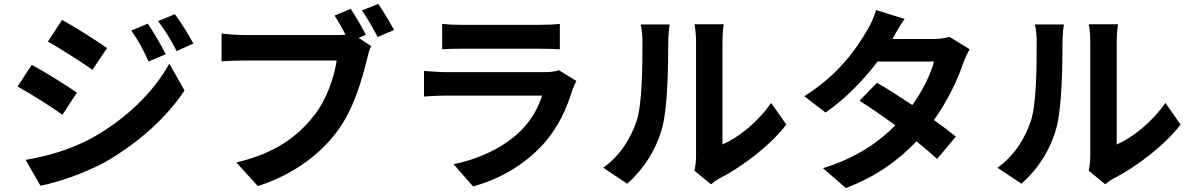

<svg xmlns="http://www.w3.org/2000/svg" viewBox="-20 -888 6040 974"><path d="M730 -768 646 -733C682 -682 705 -639 734 -576L821 -613C798 -659 758 -726 730 -768ZM867 -816 782 -781C819 -731 844 -692 876 -629L961 -667C937 -711 898 -776 867 -816ZM295 -787 223 -677C289 -640 393 -573 449 -534L523 -644C471 -681 361 -751 295 -787ZM110 -77 185 54C273 38 417 -12 519 -69C682 -164 824 -290 916 -429L839 -565C760 -422 620 -285 450 -190C342 -130 222 -96 110 -77ZM141 -559 69 -449C136 -413 240 -346 297 -306L370 -418C319 -454 209 -523 141 -559Z M1759 -843 1677 -809C1696 -780 1716 -745 1733 -712C1715 -710 1698 -710 1686 -710H1223C1190 -710 1133 -714 1104 -718V-577C1130 -579 1177 -581 1223 -581H1688C1675 -495 1637 -382 1571 -299C1490 -197 1377 -110 1179 -64L1288 56C1467 -2 1600 -101 1690 -221C1774 -332 1817 -487 1841 -585C1846 -606 1853 -635 1863 -654L1799 -696L1836 -711C1818 -747 1785 -805 1759 -843ZM1899 -868 1816 -835C1843 -798 1874 -741 1896 -700L1979 -736C1960 -771 1924 -832 1899 -868Z M2223 -767V-638C2252 -640 2295 -641 2327 -641H2710C2746 -641 2793 -640 2820 -638V-767C2792 -763 2743 -762 2712 -762H2327C2293 -762 2251 -763 2223 -767ZM2904 -477 2815 -532C2801 -526 2774 -522 2742 -522H2247C2216 -522 2173 -525 2131 -528V-398C2173 -402 2223 -403 2247 -403H2730C2712 -347 2681 -285 2627 -230C2551 -152 2431 -86 2281 -55L2380 58C2508 22 2636 -46 2737 -158C2812 -241 2855 -338 2885 -435C2889 -446 2897 -464 2904 -477Z M3503 -22 3587 47C3596 39 3608 29 3630 17C3742 -40 3886 -148 3969 -256L3892 -366C3825 -269 3726 -190 3645 -155V-678C3645 -723 3651 -762 3652 -765H3503C3504 -762 3511 -724 3511 -679V-96C3511 -69 3507 -41 3503 -22ZM3040 -37 3162 44C3247 -32 3310 -130 3340 -243C3367 -344 3370 -555 3370 -673C3370 -715 3376 -759 3377 -764H3230C3236 -739 3239 -712 3239 -672C3239 -551 3238 -362 3210 -276C3182 -191 3128 -99 3040 -37Z M4569 -792 4424 -837C4415 -803 4394 -757 4378 -733C4328 -646 4235 -509 4060 -400L4168 -317C4269 -387 4362 -483 4432 -576H4718C4703 -514 4660 -427 4608 -355C4545 -397 4482 -438 4429 -468L4340 -377C4391 -345 4457 -300 4522 -252C4439 -169 4328 -88 4155 -35L4271 66C4427 7 4541 -78 4629 -171C4670 -138 4707 -107 4734 -82L4829 -195C4800 -219 4761 -248 4718 -279C4789 -379 4839 -486 4866 -567C4875 -592 4888 -619 4899 -638L4797 -701C4775 -694 4741 -690 4710 -690H4507C4519 -712 4544 -757 4569 -792Z M5503 -22 5587 47C5596 39 5608 29 5630 17C5742 -40 5886 -148 5969 -256L5892 -366C5825 -269 5726 -190 5645 -155V-678C5645 -723 5651 -762 5652 -765H5503C5504 -762 5511 -724 5511 -679V-96C5511 -69 5507 -41 5503 -22ZM5040 -37 5162 44C5247 -32 5310 -130 5340 -243C5367 -344 5370 -555 5370 -673C5370 -715 5376 -759 5377 -764H5230C5236 -739 5239 -712 5239 -672C5239 -551 5238 -362 5210 -276C5182 -191 5128 -99 5040 -37Z"/></svg>

Font: Source Han Sans JP
Style: Bold
Weight: 700
Designer: Ryoko NISHIZUKA 西塚涼子 (kana, bopomofo & ideographs); Paul D. Hunt (Latin, Greek & Cyrillic); Sandoll Communications 산돌커뮤니
Foundry: Adobe
Version: Version 2.002;hotconv 1.0.116;makeotfexe 2.5.65601